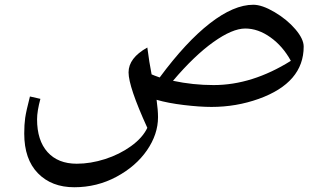

<svg xmlns="http://www.w3.org/2000/svg" viewBox="-20 -440 1360 808"><path d="M708 -100Q792 -82 879 -82Q1041 -82 1204 -184Q1170 -246 1118 -283Q1066 -320 1012 -320Q958 -320 878 -263Q798 -206 708 -100ZM82 122Q82 84 86 56Q90 28 106 -34L150 -24Q136 28 136 62Q136 151 180 200Q224 249 303 249Q361 249 422 229.5Q483 210 531.5 175Q580 140 600 98Q521 -75 521 -135.5Q521 -196 600 -240Q608 -177 618 -127Q624 -124 652 -114Q763 -264 863.5 -342Q964 -420 1046 -420Q1083 -420 1135.5 -389Q1188 -358 1223 -317Q1258 -276 1258 -244Q1258 -92 1069 -24Q974 10 870 10Q821 10 754 2Q687 -6 639 -20Q645 24 645 53Q645 125 598.5 192.5Q552 260 470 304Q388 348 292.5 348Q197 348 139.5 289Q82 230 82 122Z"/></svg>

Font: Autonym
Style: Regular
Weight: 500
Version: Version 1.0.20131126